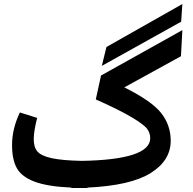

<svg xmlns="http://www.w3.org/2000/svg" viewBox="-20 -919 961 956"><path d="M888 -899 882 -811 487 -591 510 -685ZM457 -424 483 -543 888 -769 881 -639 599 -484Q737 -415 783.5 -355Q830 -295 830 -218Q830 -120 730.5 -57.5Q631 5 416 15L415 17H374H336L335 15Q218 10 153.5 -14Q89 -38 64.5 -80.5Q40 -123 40 -197Q40 -278 79 -359L165 -332Q148 -266 148 -226Q148 -186 166.5 -164.5Q185 -143 237 -131.5Q289 -120 387 -118Q728 -124 728 -231Q728 -256 713 -277Q698 -298 636 -335Q574 -372 457 -424Z"/></svg>

Font: FiraGO SemiBold
Style: Regular
Weight: 600
Designer: bBox Type
Foundry: bBox Type GmbH
Version: Version 1.001;PS 001.001;hotconv 1.0.88;makeotf.lib2.5.64775